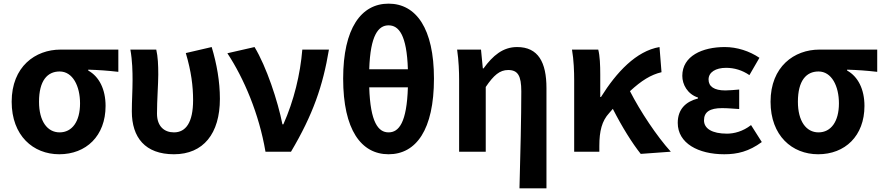

<svg xmlns="http://www.w3.org/2000/svg" viewBox="-20 -832 4844 1053"><path d="M305 14C452 14 559 -86 559 -251C559 -342 524 -412 464 -445V-450C524 -448 567 -445 629 -438V-560H312C174 -560 44 -467 44 -274C44 -88 162 14 305 14ZM307 -106C239 -106 194 -168 194 -274C194 -390 240 -440 307 -440C379 -440 419 -360 419 -265C419 -165 375 -106 307 -106Z M934 14C1095 14 1186 -99 1186 -290C1186 -385 1169 -481 1141 -574L999 -541C1029 -440 1039 -359 1039 -283C1039 -160 999 -106 934 -106C882 -106 841 -138 841 -209C841 -282 848 -373 848 -423C848 -475 846 -521 837 -560H695C706 -499 707 -437 707 -393C707 -335 703 -278 703 -221C703 -78 776 14 934 14Z M1436 0H1576C1697 -204 1751 -362 1784 -560H1638C1627 -425 1592 -280 1534 -150H1529C1504 -277 1441 -467 1376 -574L1227 -540C1318 -402 1401 -207 1436 0Z M2217 -353C2211 -160 2168 -106 2111 -106C2055 -106 2011 -160 2005 -353ZM2005 -452C2011 -641 2056 -693 2111 -693C2167 -693 2211 -641 2217 -452ZM2111 -812C1961 -812 1862 -677 1862 -401C1862 -120 1961 14 2111 14C2262 14 2360 -120 2360 -401C2360 -676 2262 -812 2111 -812Z M2829 201H2977V-349C2977 -490 2932 -574 2816 -574C2738 -574 2683 -527 2632 -457H2628L2618 -560H2487C2496 -499 2498 -437 2498 -393V0H2644V-355C2688 -420 2721 -448 2767 -448C2820 -448 2839 -417 2839 -331C2839 -193 2834 24 2829 201Z M3659 0C3582 -85 3491 -222 3435 -332C3498 -390 3549 -422 3608 -436L3597 -574C3469 -552 3361 -436 3276 -300H3272V-423C3272 -475 3270 -525 3261 -560H3117C3127 -503 3129 -437 3129 -393V0H3267V-32C3267 -113 3281 -169 3321 -212L3341 -235C3392 -135 3447 -47 3494 12Z M3952 14C4024 14 4087 -1 4158 -53L4099 -146C4054 -111 4006 -99 3967 -99C3885 -99 3841 -127 3841 -172C3841 -218 3873 -239 3940 -239C3970 -239 4002 -236 4034 -234V-341C4008 -339 3981 -336 3958 -336C3896 -336 3866 -358 3866 -396C3866 -436 3905 -460 3962 -460C4007 -460 4051 -447 4090 -420L4145 -515C4090 -552 4022 -574 3955 -574C3832 -574 3722 -525 3722 -416C3722 -369 3750 -316 3808 -297V-292C3742 -275 3697 -234 3697 -158C3697 -46 3810 14 3952 14Z M4467 14C4614 14 4721 -86 4721 -251C4721 -342 4686 -412 4626 -445V-450C4686 -448 4729 -445 4791 -438V-560H4474C4336 -560 4206 -467 4206 -274C4206 -88 4324 14 4467 14ZM4469 -106C4401 -106 4356 -168 4356 -274C4356 -390 4402 -440 4469 -440C4541 -440 4581 -360 4581 -265C4581 -165 4537 -106 4469 -106Z"/></svg>

Font: Noto Sans Japanese Bold
Style: Bold
Weight: 700
Designer: Ryoko NISHIZUKA (kana & ideographs); Paul D. Hunt (Latin, Greek & Cyrillic); Wenlong ZHANG (bopomofo); Sandoll Communica
Foundry: Adobe Systems Incorporated
Version: Version 1.000;PS 1;hotconv 1.0.78;makeotf.lib2.5.61930